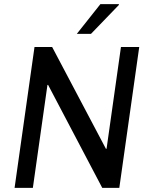

<svg xmlns="http://www.w3.org/2000/svg" viewBox="-20 -915 734 935"><path d="M559 -895H469L354 -750H423L559 -891ZM658 -686H569L499 -191L496 -190L234 -686H148L51 0H140L211 -501L214 -502L478 0H561Z"/></svg>

Font: Chivo
Style: Italic
Weight: 400
Italic angle: -8°
Designer: Hector Gatti
Foundry: Omnibus-Type
Version: Version 1.003;PS 001.003;hotconv 1.0.70;makeotf.lib2.5.58329